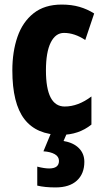

<svg xmlns="http://www.w3.org/2000/svg" viewBox="-20 -580 455 840"><path d="M247 10Q140 10 87 -58.5Q34 -127 34 -272Q34 -354 56.5 -419Q79 -484 127 -522Q175 -560 250 -560Q293 -560 327.5 -550Q362 -540 392 -521L353 -405Q306 -436 260 -436Q223 -436 202 -394Q181 -352 181 -272Q181 -114 263 -114Q322 -114 380 -158V-35Q324 10 247 10ZM349 128Q349 180 316.5 210Q284 240 223 240Q176 240 143 232V149Q174 157 195 157Q238 157 238 124Q238 105 219.5 94.5Q201 84 170 82L204 0H274L258 37Q301 44 325 68Q349 92 349 128Z"/></svg>

Font: Noto Sans Lao Looped ExtraCondensed ExtraBold
Style: Regular
Weight: 800
Width: 2
Designer: Mark Frömberg, Ben Mitchell
Foundry: The Fontpad Ltd
Version: Version 1.002; ttfautohint (v1.8.4.7-5d5b)